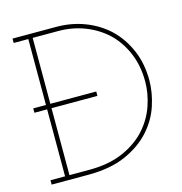

<svg xmlns="http://www.w3.org/2000/svg" viewBox="-104 -794 841 889"><g transform="rotate(-15 316.0 -350.0)"><path d="M211 0Q317 0 390.5 -32.5Q464 -65 510 -116Q556 -167 576.5 -229Q597 -291 597 -350Q597 -430 569 -495Q541 -560 493 -606Q445 -651 381 -675.5Q317 -700 245 -700H35V-679H105V-363H44V-342H105V-21H35V0ZM126 -342H346V-363H126V-679H249Q316 -679 375.5 -656Q435 -633 480 -591Q525 -548 551 -486.5Q577 -425 577 -350Q577 -292 557 -234Q537 -176 495 -129Q452 -81 384 -51Q316 -21 222 -21H126Z"/></g></svg>

Font: Josefin Slab Thin ExtraLight
Style: Regular
Weight: 250
Version: Version 2.000